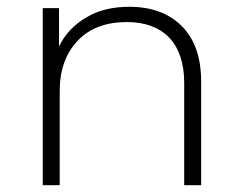

<svg xmlns="http://www.w3.org/2000/svg" viewBox="-20 -546 713 566"><path d="M361 -526Q459 -526 516 -469Q573 -412 573 -305V0H523V-301Q523 -388 479 -435Q434 -481 354 -481Q261 -481 209 -426Q156 -370 156 -278V0H106V-522H154V-409Q180 -463 235 -495Q287 -526 361 -526Z"/></svg>

Font: Montserrat Light Alt1
Style: Light
Weight: 500
Designer: Differentunic
Foundry: Julieta Ulanovsky
Version: 0.1